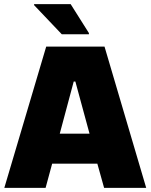

<svg xmlns="http://www.w3.org/2000/svg" viewBox="-20 -915 734 935"><path d="M1 0 205 -688H489L692 0H487L454 -118H234L202 0ZM271 -264H416L347 -518H339ZM281 -748 146 -890V-895H324L413 -754V-748Z"/></svg>

Font: Saira Thin ExtraBold
Style: Regular
Weight: 800
Version: Version 1.101